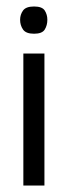

<svg xmlns="http://www.w3.org/2000/svg" viewBox="-20 -572 209 592"><path d="M52 0V-407H117V0ZM85 -468Q60 -468 51 -481Q42 -494 42 -511Q42 -527 51 -539.5Q60 -552 85 -552Q110 -552 118 -539.5Q126 -527 126 -511Q126 -494 118 -481Q110 -468 85 -468Z"/></svg>

Font: Darker Grotesque Medium
Style: Regular
Weight: 500
Designer: Gabriel Lam
Foundry: TypeRant
Version: Version 1.000;gftools[0.9.28]